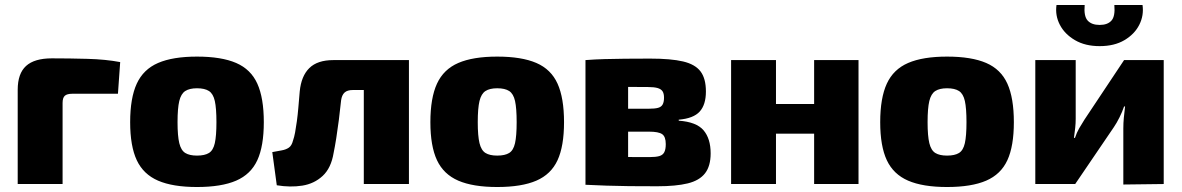

<svg xmlns="http://www.w3.org/2000/svg" viewBox="-20 -738 4741 770"><path d="M188 -504Q257 -504 330.5 -502Q404 -500 462 -489L453 -362H270Q249 -362 240 -354Q231 -346 231 -325V0H51V-378Q51 -443 84.5 -473.5Q118 -504 188 -504Z M770 -511Q868 -511 927 -485.5Q986 -460 1012 -402.5Q1038 -345 1038 -248Q1038 -152 1012 -95.5Q986 -39 927 -13.5Q868 12 770 12Q673 12 614 -13.5Q555 -39 528.5 -95.5Q502 -152 502 -248Q502 -345 528.5 -402.5Q555 -460 614 -485.5Q673 -511 770 -511ZM770 -384Q740 -384 723 -373Q706 -362 699 -333Q692 -304 692 -248Q692 -193 699 -164Q706 -135 723 -124.5Q740 -114 770 -114Q801 -114 818 -124.5Q835 -135 841.5 -164Q848 -193 848 -248Q848 -304 841.5 -333Q835 -362 818 -373Q801 -384 770 -384Z M1607 -497V-377H1395Q1373 -377 1362 -367Q1351 -357 1348 -336Q1344 -297 1339 -257.5Q1334 -218 1328.5 -183.5Q1323 -149 1318 -125Q1308 -64 1274 -32.5Q1240 -1 1192 6.5Q1144 14 1090 5L1072 -128Q1093 -132 1110 -135Q1127 -138 1138.5 -146Q1150 -154 1155 -174Q1160 -188 1163.5 -207Q1167 -226 1170.5 -251.5Q1174 -277 1176.5 -306.5Q1179 -336 1182 -371Q1188 -433 1220.5 -465Q1253 -497 1317 -497ZM1620 -497V0H1439V-497Z M1974 -511Q2072 -511 2131 -485.5Q2190 -460 2216 -402.5Q2242 -345 2242 -248Q2242 -152 2216 -95.5Q2190 -39 2131 -13.5Q2072 12 1974 12Q1877 12 1818 -13.5Q1759 -39 1732.5 -95.5Q1706 -152 1706 -248Q1706 -345 1732.5 -402.5Q1759 -460 1818 -485.5Q1877 -511 1974 -511ZM1974 -384Q1944 -384 1927 -373Q1910 -362 1903 -333Q1896 -304 1896 -248Q1896 -193 1903 -164Q1910 -135 1927 -124.5Q1944 -114 1974 -114Q2005 -114 2022 -124.5Q2039 -135 2045.5 -164Q2052 -193 2052 -248Q2052 -304 2045.5 -333Q2039 -362 2022 -373Q2005 -384 1974 -384Z M2587 -503Q2671 -503 2719.5 -491.5Q2768 -480 2789.5 -451.5Q2811 -423 2811 -371Q2811 -318 2786 -290.5Q2761 -263 2702 -258V-254Q2773 -249 2801.5 -215.5Q2830 -182 2830 -123Q2830 -72 2807.5 -43Q2785 -14 2738 -2.5Q2691 9 2616 9Q2552 9 2503 8.5Q2454 8 2412.5 6.5Q2371 5 2328 3L2342 -110Q2365 -109 2430.5 -108.5Q2496 -108 2585 -108Q2610 -108 2624 -112Q2638 -116 2644 -127.5Q2650 -139 2650 -160Q2650 -190 2635.5 -200Q2621 -210 2583 -210H2341V-302H2583Q2606 -302 2619 -305.5Q2632 -309 2637.5 -319Q2643 -329 2643 -346Q2643 -363 2637 -372Q2631 -381 2617 -385Q2603 -389 2578 -389Q2524 -389 2483 -389.5Q2442 -390 2408 -389.5Q2374 -389 2342 -387L2328 -497Q2367 -500 2404.5 -501Q2442 -502 2486 -502.5Q2530 -503 2587 -503ZM2499 -497V3H2328V-497Z M3092 -497V0H2912V-497ZM3254 -321V-202H3085V-321ZM3423 -497V0H3245V-497Z M3778 -511Q3876 -511 3935 -485.5Q3994 -460 4020 -402.5Q4046 -345 4046 -248Q4046 -152 4020 -95.5Q3994 -39 3935 -13.5Q3876 12 3778 12Q3681 12 3622 -13.5Q3563 -39 3536.5 -95.5Q3510 -152 3510 -248Q3510 -345 3536.5 -402.5Q3563 -460 3622 -485.5Q3681 -511 3778 -511ZM3778 -384Q3748 -384 3731 -373Q3714 -362 3707 -333Q3700 -304 3700 -248Q3700 -193 3707 -164Q3714 -135 3731 -124.5Q3748 -114 3778 -114Q3809 -114 3826 -124.5Q3843 -135 3849.5 -164Q3856 -193 3856 -248Q3856 -304 3849.5 -333Q3843 -362 3826 -373Q3809 -384 3778 -384Z M4647 -497V0L4485 2V-223Q4485 -245 4487 -265.5Q4489 -286 4492 -311H4488Q4481 -290 4469.5 -267Q4458 -244 4447 -228L4292 0H4132V-497H4294V-262Q4294 -243 4292 -225Q4290 -207 4287 -185H4291Q4298 -206 4308 -223.5Q4318 -241 4329 -258L4488 -497ZM4449 -718H4562Q4568 -676 4549 -638.5Q4530 -601 4489.5 -577Q4449 -553 4390 -553Q4332 -553 4291 -577Q4250 -601 4230.5 -638.5Q4211 -676 4217 -718H4330Q4326 -673 4342 -655.5Q4358 -638 4390 -638Q4422 -638 4437.5 -655.5Q4453 -673 4449 -718Z"/></svg>

Font: Exo 2 ExtraBold
Style: Regular
Weight: 800
Designer: Natanael Gama
Foundry: Natanael Gama
Version: Version 2.010